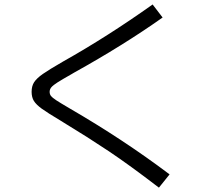

<svg xmlns="http://www.w3.org/2000/svg" viewBox="-20 -776 978 863"><path d="M268.6 -223.6 252.9 -233.4Q193.8 -268.6 168.2 -287.1Q142.6 -305.7 132.3 -322.3Q122.1 -338.9 122.1 -363.3Q122.1 -389.2 133.5 -406.7Q145 -424.3 172.6 -443.6Q200.2 -462.9 262.7 -499Q463.4 -611.8 666 -755.9L710.9 -697.3Q535.6 -573.2 312.5 -449.2L302.7 -443.4Q257.8 -418 238.3 -405.5Q218.8 -393.1 210.9 -383.8Q203.1 -374.5 203.1 -363.3Q203.1 -352.1 209.5 -344.2Q215.8 -336.4 232.2 -325.7Q248.5 -314.9 291 -290Q535.2 -148.4 742.2 7.8L694.3 67.4Q560.5 -35.2 467.3 -97.4Q374 -159.7 268.6 -223.6Z"/></svg>

Font: Pretendard
Style: Regular
Weight: 400
Designer: Base glyphs from Inter by Rasmus Andersson; Hangeul glyphs from Noto Sans CJK(Source Han Sans) by Jang Soo-young and Kan
Foundry: Kil Hyung-jin
Version: Version 1.309